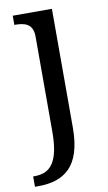

<svg xmlns="http://www.w3.org/2000/svg" viewBox="-100 -580 488 865"><g transform="rotate(-10 144.0 -148.0)"><path d="M202.1 7.8V-536.1H22.9V-494.1H25.9C70.3 -494.1 107.9 -484.4 107.9 -425.8V8.8C107.9 148.9 66.9 192.9 -4.9 192.9H-12.2V240.2H3.9C62 240.2 111.3 226.6 146.5 191.4C181.6 155.8 202.1 97.7 202.1 7.8Z"/></g></svg>

Font: The Erased English
Style: Regular
Weight: 400
Designer: Monotype Design team + ligartures altered by 180 Amsterdam
Foundry: Monotype Imaging Inc.
Version: Version 1.030;Glyphs 3.1.2 (3151)